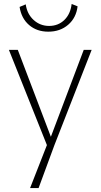

<svg xmlns="http://www.w3.org/2000/svg" viewBox="-20 -733 509 970"><path d="M224 -573Q166 -573 127 -606.5Q88 -640 79 -698L110 -711Q117 -662 150 -632Q183 -602 228 -602Q274 -602 305 -632Q336 -662 342 -713L372 -701Q365 -643 324.5 -608Q284 -573 224 -573ZM132 217 217 0 25 -481H70L237 -42L403 -481H443L255 0L175 217Z"/></svg>

Font: Cantarell Light
Style: Regular
Weight: 300
Designer: Dave Crossland, Nikolaus Waxweiler, Florian Fecher, Jacques Le Bailly, Eben Sorkin, Alexei Vanyashin, Alexios Zavras, Em
Version: Version 0.303